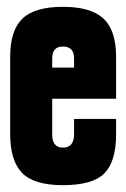

<svg xmlns="http://www.w3.org/2000/svg" viewBox="-20 -542 370 562"><path d="M9.8 -376Q9.8 -453.1 45.7 -487.5Q81.5 -522 164.1 -522Q246.6 -522 283.2 -487.3Q319.8 -452.6 319.8 -376V-252.9H132.8V-148.9Q132.8 -109.9 164.1 -109.9Q196.8 -109.9 196.8 -148.9V-193.8H319.8V-148.9Q319.8 -69.3 285.6 -34.7Q251.5 0 164.1 0Q79.1 0 44.4 -36.1Q9.8 -72.3 9.8 -148.9ZM132.8 -344.2H196.8V-371.1Q196.8 -405.8 164.1 -405.8Q132.8 -405.8 132.8 -371.1Z"/></svg>

Font: Quaderni
Style: Regular
Weight: 400
Designer: Romain Laurent, Daphné Lejeune, Alexandre D’Hubert
Foundry: ESAD Valence
Version: Version 1.000;FEAKit 1.0